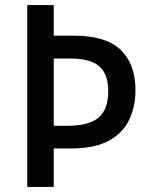

<svg xmlns="http://www.w3.org/2000/svg" viewBox="-20 -734 593 754"><path d="M512 -381Q512 -316 487.5 -264Q463 -212 407.5 -181.5Q352 -151 259 -151H191V0H87V-714H191V-594H269Q396 -594 454 -538Q512 -482 512 -381ZM245 -240Q329 -240 367 -272Q405 -304 405 -377Q405 -443 370 -473.5Q335 -504 258 -504H191V-240Z"/></svg>

Font: Noto Sans Sinhala UI SemiCondensed Medium
Style: Regular
Weight: 500
Width: 4
Designer: Jelle Bosma - Monotype Design Team
Foundry: Monotype Imaging Inc.
Version: Version 2.006; ttfautohint (v1.8.4.7-5d5b)